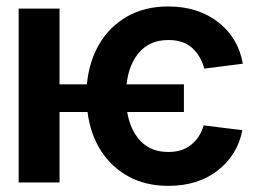

<svg xmlns="http://www.w3.org/2000/svg" viewBox="-20 -573 831 603"><path d="M167 -545.9V-308.1H252.9Q259.8 -380.9 292.5 -435.8Q325.2 -490.7 380.1 -521.7Q435.1 -552.7 508.3 -552.7Q601.1 -552.7 664.6 -503.9Q728 -455.1 742.7 -373L621.6 -357.4Q611.3 -396.5 584.2 -421.9Q557.1 -447.3 508.8 -447.3Q451.7 -447.3 418.2 -409.7Q384.8 -372.1 377.4 -308.1H557.6V-221.2H379.4Q389.2 -163.6 421.9 -129.6Q454.6 -95.7 508.8 -95.7Q552.7 -95.7 580.8 -118.7Q608.9 -141.6 619.6 -179.2L741.2 -164.1Q726.1 -86.4 664.1 -37.8Q602.1 10.7 508.8 10.7Q437.5 10.7 383.8 -18.6Q330.1 -47.9 296.9 -99.9Q263.7 -151.9 254.9 -221.2H167V0H38.6V-545.9Z"/></svg>

Font: Inter Tight SemiBold
Style: Regular
Weight: 600
Designer: Rasmus Andersson
Foundry: rsms
Version: Version 3.004; ttfautohint (v1.8.4.7-5d5b)